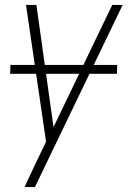

<svg xmlns="http://www.w3.org/2000/svg" viewBox="-20 -540 540 775"><path d="M79 215Q90 191 101 168Q112 145 123 121L166 32L85 -520H127L196 -27L433 -520H475L121 215ZM452 -242H21L22 -278H453Z"/></svg>

Font: Iosevka Extralight Oblique
Style: Regular
Weight: 200
Italic angle: -9°
Monospace: yes
Designer: Belleve Invis
Foundry: Belleve Invis
Version: Version 32.5.0; ttfautohint (v1.8.4)